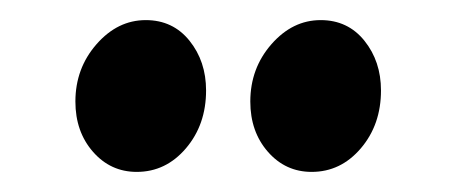

<svg xmlns="http://www.w3.org/2000/svg" viewBox="-20 -771 455 191"><path d="M290 -600Q264 -600 246.5 -620Q229 -640 229 -670Q229 -703 250 -727Q271 -751 299 -751Q326 -751 342.5 -730.5Q359 -710 359 -681Q359 -647 339 -623.5Q319 -600 290 -600ZM116 -600Q90 -600 72.5 -620Q55 -640 55 -670Q55 -703 76 -727Q97 -751 125 -751Q152 -751 168.5 -730.5Q185 -710 185 -681Q185 -647 165 -623.5Q145 -600 116 -600Z"/></svg>

Font: Lora
Style: Italic
Weight: 400
Italic angle: -3°
Designer: Olga Karpushina, Alexei Vanyashin (Cyrillic)
Foundry: Cyreal
Version: Version 3.008